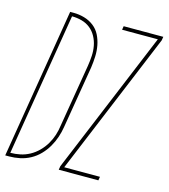

<svg xmlns="http://www.w3.org/2000/svg" viewBox="-144 -822 797 908"><g transform="rotate(15 254.5 -367.5)"><path d="M-34 0 87 -735H104Q131 -735 157 -727.5Q183 -720 203.5 -704Q224 -688 235.5 -665Q247 -642 252 -616Q257 -590 256 -562.5Q255 -535 251 -507L200 -201Q196 -176 187.5 -150.5Q179 -125 165 -101Q151 -77 131.5 -57Q112 -37 88 -24Q64 -11 37.5 -5.5Q11 0 -14 0ZM-14 -18Q10 -18 34 -23Q58 -28 80 -40Q102 -52 120.5 -70.5Q139 -89 152 -111Q165 -133 172.5 -156.5Q180 -180 183 -204L234 -510Q238 -535 239.5 -560Q241 -585 236.5 -609Q232 -633 220.5 -654Q209 -675 191 -689.5Q173 -704 149.5 -710.5Q126 -717 101 -717ZM228 0 231 -18 521 -717H346L349 -735H543L540 -717L250 -18H425L422 0Z"/></g></svg>

Font: Iosevka Thin
Style: Italic
Weight: 100
Italic angle: -9°
Monospace: yes
Designer: Belleve Invis
Foundry: Belleve Invis
Version: Version 32.5.0; ttfautohint (v1.8.4)